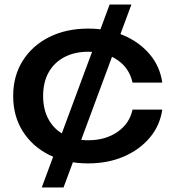

<svg xmlns="http://www.w3.org/2000/svg" viewBox="-20 -706 765 846"><path d="M463 -686H559L260 120H164ZM695 -223Q685 -153 640 -99.5Q595 -46 525 -16Q455 14 369 14Q271 14 196.5 -23.5Q122 -61 80 -128Q38 -195 38 -283Q38 -371 80 -438Q122 -505 196.5 -542.5Q271 -580 369 -580Q455 -580 525 -550Q595 -520 640 -466.5Q685 -413 695 -342H564Q550 -406 497 -442Q444 -478 369 -478Q309 -478 264 -454.5Q219 -431 194.5 -387.5Q170 -344 170 -283Q170 -223 194.5 -179Q219 -135 264 -111.5Q309 -88 369 -88Q445 -88 498 -125Q551 -162 564 -223Z"/></svg>

Font: Bounded
Style: Regular
Weight: 400
Designer: Vlad Churkin
Version: Version 1.0